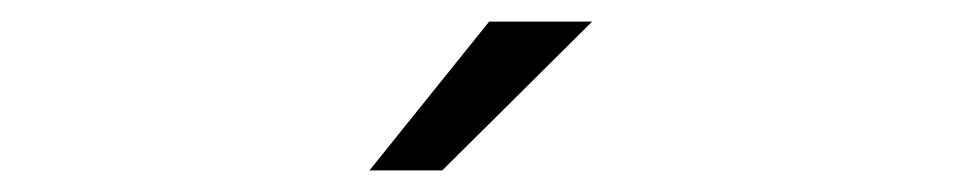

<svg xmlns="http://www.w3.org/2000/svg" viewBox="-20 -767 890 178"><path d="M322.5 -609 433.5 -747H529L390 -609Z"/></svg>

Font: League Mono Wide Light
Style: Regular
Weight: 300
Width: 8
Designer: Tyler Finck
Foundry: The League of Moveable Type / Tyler Finck
Version: Version 2.210